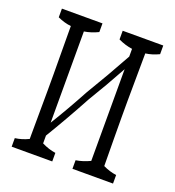

<svg xmlns="http://www.w3.org/2000/svg" viewBox="-108 -599 667 732"><g transform="rotate(20 225.5 -233.0)"><path d="M431.2 -512.7Q431.2 -490.2 431.2 -477.5Q403.8 -464.4 377 -460.9Q377 -460.9 377 -457.5Q376.5 -356.9 375.5 -266.1Q375.5 -228 375.5 -199.2Q375.5 -160.6 376 -113.8Q376.5 -66.9 377 -3.9Q404.3 9.3 431.2 12.7Q431.2 34.7 431.2 47.4Q431.2 47.4 266.6 47.4Q266.6 35.2 266.6 12.7Q294.9 8.3 323.7 -5.4Q323.7 -186.5 323.7 -377.4Q278.8 -295.4 234.4 -222.7Q181.6 -125 128.4 -37.1Q128.4 -16.6 128.4 -5.4Q156.7 8.8 184.6 12.7Q184.6 34.7 184.6 47.4Q184.6 47.4 20 47.4Q20 35.2 20 12.7Q47.4 9.3 74.7 -3.9Q74.7 -3.9 74.7 -7.3Q74.7 -8.8 74.7 -19.5Q75.2 -61 75.2 -112.8Q75.2 -151.4 75.7 -199.2Q75.7 -228 75.7 -266.1Q75.2 -304.7 75.2 -353Q74.7 -394.5 74.7 -445.8Q74.7 -447.3 74.7 -458Q74.7 -458 74.7 -461.9Q47.4 -464.8 20 -477.5Q20 -490.2 20 -512.7Q20 -512.7 184.6 -512.7Q184.6 -490.2 184.6 -477.5Q156.7 -463.9 128.4 -459.5Q128.4 -269.5 128.4 -89.4Q173.3 -162.6 217.8 -245.1Q270.5 -332 323.7 -428.7Q323.7 -439.5 323.7 -460Q294.9 -463.9 266.6 -477.5Q266.6 -490.2 266.6 -512.7Q266.6 -512.7 431.2 -512.7Z"/></g></svg>

Font: Scarab Serif
Style: Light
Weight: 300
Designer: John Roberts
Foundry: Scarab
Version: 1.0